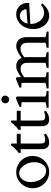

<svg xmlns="http://www.w3.org/2000/svg" viewBox="992 -1708 724 2748"><g transform="rotate(-90 1354.0 -334.0)"><path d="M266 8Q202 8 149.5 -23.5Q97 -55 65.5 -108Q34 -161 34 -226Q34 -291 64.5 -345Q95 -399 147 -431.5Q199 -464 263 -464Q329 -464 382 -431.5Q435 -399 465.5 -346Q496 -293 496 -231Q496 -166 465.5 -111.5Q435 -57 383 -24.5Q331 8 266 8ZM282 -36Q322 -36 349.5 -60Q377 -84 392 -122.5Q407 -161 407 -204Q407 -258 386 -307.5Q365 -357 329.5 -389Q294 -421 248 -421Q210 -421 181.5 -397.5Q153 -374 137.5 -336Q122 -298 122 -254Q122 -201 143 -150.5Q164 -100 200 -68Q236 -36 282 -36Z M684 8Q662 8 641 -2Q620 -12 609 -29Q600 -43 596.5 -64Q593 -85 593 -122V-400H540V-431Q560 -443 581 -462Q602 -481 621 -503Q640 -525 654 -542L674 -533V-456H813V-400H674V-127Q674 -96 677.5 -80.5Q681 -65 695 -56Q708 -48 729.5 -49Q751 -50 771.5 -55.5Q792 -61 801 -66L815 -41Q790 -21 758.5 -6.5Q727 8 684 8Z M1013 8Q991 8 970 -2Q949 -12 938 -29Q929 -43 925.5 -64Q922 -85 922 -122V-400H869V-431Q889 -443 910 -462Q931 -481 950 -503Q969 -525 983 -542L1003 -533V-456H1142V-400H1003V-127Q1003 -96 1006.5 -80.5Q1010 -65 1024 -56Q1037 -48 1058.5 -49Q1080 -50 1100.5 -55.5Q1121 -61 1130 -66L1144 -41Q1119 -21 1087.5 -6.5Q1056 8 1013 8Z M1186 0V-30Q1199 -30 1222 -33Q1245 -36 1265 -46V-385Q1252 -390 1234.5 -390.5Q1217 -391 1203 -389L1194 -415L1326 -470L1346 -456V-46Q1366 -36 1389 -33Q1412 -30 1425 -30V0ZM1304 -565Q1280 -565 1264.5 -580.5Q1249 -596 1249 -620Q1249 -642 1264.5 -659Q1280 -676 1304 -676Q1328 -676 1344 -660Q1360 -644 1360 -621Q1360 -599 1344 -582Q1328 -565 1304 -565Z M1463 0V-30Q1476 -30 1499 -33Q1522 -36 1542 -46V-385Q1529 -390 1511.5 -390.5Q1494 -391 1480 -389L1471 -415L1603 -470L1623 -456V-394Q1656 -417 1698.5 -440.5Q1741 -464 1781 -464Q1799 -464 1822.5 -458Q1846 -452 1869 -431Q1878 -423 1886 -411.5Q1894 -400 1899 -386Q1921 -402 1949.5 -420Q1978 -438 2008.5 -451Q2039 -464 2068 -464Q2086 -464 2109.5 -458Q2133 -452 2156 -431Q2174 -415 2185.5 -387Q2197 -359 2197 -314V-46Q2217 -36 2240 -33Q2263 -30 2276 -30V0H2045V-30Q2056 -30 2077 -33Q2098 -36 2116 -46V-289Q2116 -314 2114 -332Q2112 -350 2102 -366Q2091 -384 2072.5 -393Q2054 -402 2031 -402Q1994 -402 1962.5 -384.5Q1931 -367 1908 -349Q1909 -342 1909.5 -333Q1910 -324 1910 -314V-46Q1928 -36 1949 -33Q1970 -30 1981 -30V0H1758V-30Q1769 -30 1790 -33Q1811 -36 1829 -46V-289Q1829 -314 1827 -332Q1825 -350 1815 -366Q1804 -384 1785.5 -393Q1767 -402 1744 -402Q1707 -402 1676.5 -385Q1646 -368 1623 -351V-46Q1641 -36 1662 -33Q1683 -30 1694 -30V0Z M2312 -215Q2312 -288 2341 -344.5Q2370 -401 2418.5 -433Q2467 -465 2526 -464Q2576 -464 2614 -439Q2652 -414 2671.5 -371.5Q2691 -329 2685 -278L2385 -262V-259Q2385 -207 2406 -162.5Q2427 -118 2464 -91.5Q2501 -65 2548 -65Q2582 -65 2610 -78.5Q2638 -92 2657 -109L2678 -91Q2663 -69 2636.5 -46Q2610 -23 2576 -7.5Q2542 8 2503 8Q2447 8 2404 -23Q2361 -54 2336.5 -105Q2312 -156 2312 -215ZM2502 -412Q2459 -412 2429.5 -380Q2400 -348 2390 -302L2596 -318Q2596 -356 2568 -384Q2540 -412 2502 -412Z"/></g></svg>

Font: Joan
Style: Regular
Weight: 400
Designer: Paolo Biagini
Version: Version 1.001; ttfautohint (v1.8.4.7-5d5b);gftools[0.9.30]